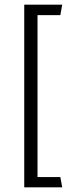

<svg xmlns="http://www.w3.org/2000/svg" viewBox="-20 -716 293 824"><path d="M84 -696H247L239 -651H141V44H239L247 88H84Z"/></svg>

Font: Palanquin Light
Style: Regular
Weight: 300
Designer: Pria Ravichandran
Version: Version 1.0.4